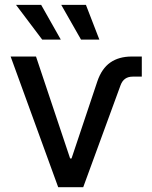

<svg xmlns="http://www.w3.org/2000/svg" viewBox="-20 -782 637 802"><path d="M223.1 0 24.4 -545.9H130.4L272.9 -120.1H278.8L386.7 -442.4Q404.8 -495.6 440.7 -520.8Q476.6 -545.9 530.3 -545.9H572.3V-461.9H534.2Q497.1 -461.9 483.9 -426.8L327.6 0ZM318.4 -616.7 235.8 -761.7H338.9L395 -616.7ZM156.2 -616.7 46.9 -761.7H151.9L233.9 -616.7Z"/></svg>

Font: Inter Cardless
Style: Regular
Weight: 400
Designer: Rasmus Andersson
Foundry: rsms
Version: Version 4.001;git-9221beed3